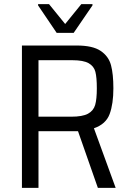

<svg xmlns="http://www.w3.org/2000/svg" viewBox="-20 -908 631 928"><path d="M86 0ZM453 0 357 -274H340H166V0H86V-688H351Q428 -688 466.5 -662Q505 -636 516.5 -593Q528 -550 528 -481Q528 -406 510 -357Q492 -308 434 -288L539 0ZM448 -481Q448 -534 441 -561Q434 -588 408.5 -602.5Q383 -617 330 -617H166V-344H324Q379 -344 405.5 -358.5Q432 -373 440 -401Q448 -429 448 -481ZM254 -749 164 -882V-888H217L295 -792L373 -888H427V-882L336 -749Z"/></svg>

Font: Assailand
Style: Regular
Weight: 400
Designer: Hector Gatti with collaboration of the Omnibus-Type team
Foundry: Omnibus-Type
Version: Version 0.072;October 19, 2019;FontCreator 12.0.0.2547 64-bi